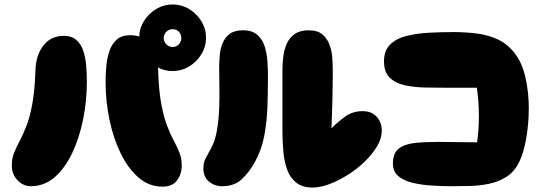

<svg xmlns="http://www.w3.org/2000/svg" viewBox="-20 -837 2419 862"><path d="M710 1Q650 1 603 -39Q556 -79 522.5 -147Q489 -215 471.5 -299Q454 -383 454 -470Q454 -506 457.5 -542.5Q461 -579 472 -610Q483 -641 505 -660Q527 -679 565 -679Q626 -679 657 -634.5Q688 -590 690 -519Q693 -428 704.5 -368Q716 -308 731.5 -269Q747 -230 761.5 -203Q776 -176 786 -151Q796 -126 796 -93Q796 -56 775 -27.5Q754 1 710 1ZM119 -1Q84 -1 58.5 -28Q33 -55 33 -93Q33 -126 43 -150.5Q53 -175 67.5 -202.5Q82 -230 97.5 -268.5Q113 -307 124.5 -367.5Q136 -428 139 -519Q141 -590 175 -633Q209 -676 267 -676Q302 -676 323 -657.5Q344 -639 354 -608.5Q364 -578 367 -542Q370 -506 370 -470Q370 -384 353 -300.5Q336 -217 304 -149.5Q272 -82 225.5 -41.5Q179 -1 119 -1ZM755 -518Q715 -518 681 -538.5Q647 -559 626 -593Q605 -627 605 -668Q605 -708 626 -742Q647 -776 681 -796.5Q715 -817 755 -817Q795 -817 829 -796.5Q863 -776 884 -742Q905 -708 905 -668Q905 -627 884 -593Q863 -559 829 -538.5Q795 -518 755 -518ZM755 -626Q772 -626 783 -638Q794 -650 794 -666Q794 -683 783 -694.5Q772 -706 755 -706Q739 -706 727 -694.5Q715 -683 715 -666Q715 -650 727 -638Q739 -626 755 -626Z M1384 5Q1338 5 1310.5 -16.5Q1283 -38 1269.5 -74.5Q1256 -111 1252 -157Q1248 -203 1248 -251V-521Q1248 -549 1251.5 -580Q1255 -611 1266.5 -638.5Q1278 -666 1302 -683.5Q1326 -701 1366 -701Q1406 -701 1428 -682Q1450 -663 1460 -634.5Q1470 -606 1472 -575.5Q1474 -545 1474 -521Q1474 -463 1472.5 -397Q1471 -331 1468 -261Q1500 -293 1532.5 -315.5Q1565 -338 1608 -338Q1648 -338 1671 -313Q1694 -288 1694 -250Q1694 -216 1673 -180.5Q1652 -145 1617.5 -111.5Q1583 -78 1541.5 -52Q1500 -26 1459 -10.5Q1418 5 1384 5ZM977 -1Q943 -1 918 -22Q893 -43 893 -81Q893 -108 903.5 -126.5Q914 -145 928 -172Q946 -205 954 -252Q962 -299 964 -350.5Q966 -402 965 -449Q964 -496 964 -530Q964 -558 966.5 -588Q969 -618 979.5 -643.5Q990 -669 1011.5 -685Q1033 -701 1071 -701Q1113 -701 1136.5 -679.5Q1160 -658 1169.5 -625Q1179 -592 1181 -556.5Q1183 -521 1183 -494Q1183 -422 1180.5 -354.5Q1178 -287 1166 -225Q1154 -163 1123 -107Q1098 -63 1065 -32Q1032 -1 977 -1Z M2007 -1Q1963 -1 1917 -4Q1871 -7 1831.5 -16.5Q1792 -26 1768 -46.5Q1744 -67 1744 -103Q1744 -149 1770 -169.5Q1796 -190 1841.5 -195Q1887 -200 1945 -200Q1982 -200 2029 -199Q2076 -198 2122 -198Q2126 -227 2128 -256.5Q2130 -286 2130 -317Q2130 -379 2121 -443H1994Q1941 -443 1889.5 -444Q1838 -445 1796 -454.5Q1754 -464 1729 -489Q1704 -514 1704 -562Q1704 -610 1731.5 -637Q1759 -664 1804.5 -675.5Q1850 -687 1905 -690Q1960 -693 2015 -693Q2070 -693 2121.5 -686.5Q2173 -680 2217 -659Q2261 -638 2293 -595Q2325 -553 2339.5 -487Q2354 -421 2354 -352Q2354 -279 2342 -213Q2330 -147 2311 -110Q2290 -66 2253.5 -43Q2217 -20 2174 -11.5Q2131 -3 2087 -2Q2043 -1 2007 -1Z"/></svg>

Font: Cherry Bomb One
Style: Regular
Weight: 400
Designer: satsuyako
Foundry: satsuyako
Version: Version 4.100; ttfautohint (v1.8.3)